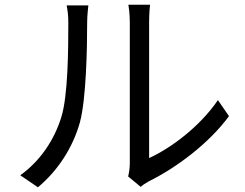

<svg xmlns="http://www.w3.org/2000/svg" viewBox="-20 -770 1040 815"><path d="M524 -21 577 23C584 17 595 9 611 0C727 -57 866 -160 952 -277L905 -345C828 -232 705 -141 613 -99V-676C613 -714 616 -743 617 -750H525C526 -743 531 -714 531 -676V-77C531 -57 528 -37 524 -21ZM66 -26 141 25C225 -45 289 -143 319 -250C346 -350 350 -564 350 -675C350 -705 354 -735 355 -747H263C267 -726 270 -704 270 -674C270 -563 269 -363 240 -272C210 -175 150 -86 66 -26Z"/></svg>

Font: DAIFUKU Sans JP
Style: Regular
Weight: 400
Designer: Original font ‘Source Han Sans JP’ : Ryoko NISHIZUKA  (kana, bopomofo & ideographs); Paul D. Hunt (Latin, Greek & Cyrill
Foundry: Daifuku
Version: Version 1.001